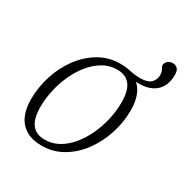

<svg xmlns="http://www.w3.org/2000/svg" viewBox="-140 -698 799 825"><g transform="rotate(30 259.5 -285.0)"><path d="M173 -19Q209.5 -19 241 -36.8Q272.5 -54.5 298 -85.2Q323.5 -116 341.8 -155.2Q360 -194.5 369.8 -237.2Q379.5 -280 379.5 -322Q379.5 -381 357.8 -408.5Q336 -436 293.5 -436Q257 -436 225.5 -418Q194 -400 168.5 -369.5Q143 -339 124.8 -299.8Q106.5 -260.5 96.8 -217.5Q87 -174.5 87 -132.5Q87 -74 108.8 -46.5Q130.5 -19 173 -19ZM431 -315.5Q431 -254 412.2 -196Q393.5 -138 359 -91.5Q324.5 -45 277.5 -17.5Q230.5 10 173.5 10Q129 10 98 -7.8Q67 -25.5 51.2 -59Q35.5 -92.5 35.5 -139.5Q35.5 -200.5 54.2 -258.8Q73 -317 107.5 -363.2Q142 -409.5 189 -437Q236 -464.5 293 -464.5Q314 -464.5 329.2 -461.8Q344.5 -459 359.2 -456Q374 -453 394 -453Q432.5 -453 448.5 -468.5Q464.5 -484 464.5 -506.5Q464.5 -523 458 -534Q451.5 -545 451.5 -549Q451.5 -561 461.5 -570.2Q471.5 -579.5 486.5 -579.5Q501 -579.5 510 -570Q519 -560.5 519 -540Q519 -501.5 502.5 -475.5Q486 -449.5 454.5 -438Q423 -426.5 377 -432L378 -439.5Q405.5 -420 418.2 -388Q431 -356 431 -315.5Z"/></g></svg>

Font: Newsreader Light
Style: Italic
Weight: 300
Italic angle: -17°
Designer: Hugues Gentile
Foundry: Production Type
Version: Version 1.003